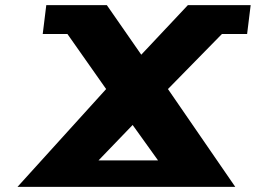

<svg xmlns="http://www.w3.org/2000/svg" viewBox="-20 -723 987 741"><path d="M887.9 -1.9 628.2 -379.3 836.5 -591.8H933.7L947.4 -703.1H705L525.2 -511.9L392.4 -703.1H158.6L144.9 -591.8H240.2L389.6 -379.3L47.6 -1.9ZM590 -103.9H360.2L491.9 -240.7Z"/></svg>

Font: Hussar
Style: BdSuprExtOblOne
Weight: 700
Foundry: Cannot Into Space Fonts
Version: Version 2.00